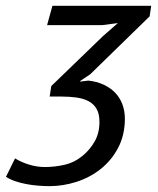

<svg xmlns="http://www.w3.org/2000/svg" viewBox="-74 -450 538 652"><path d="M78.1 117.2Q111.8 117.2 145.3 109.6Q178.7 102.1 206.5 79.1Q231.9 58.1 247.8 29.8Q263.7 1.5 263.7 -36.1Q263.7 -64 253.7 -80.8Q243.7 -97.7 226.1 -106.7Q208.5 -115.7 185.1 -118.9Q161.6 -122.1 135.3 -122.1H94.7L100.1 -157.7L275.4 -327.1L326.2 -371.6L273.4 -364.7H85.9L104 -430.2H439.5L434.1 -394.5L232.4 -197.8L198.2 -174.8V-172.9L226.1 -176.3Q253.9 -173.3 276.6 -163.1Q299.3 -152.8 315.7 -136.5Q332 -120.1 341.1 -97.2Q350.1 -74.2 350.1 -45.9Q349.6 9.8 326.9 52.5Q304.2 95.2 267.8 124Q231.4 152.8 185.8 167.5Q140.1 182.1 94.2 182.1Q75.2 182.1 54.7 180.4Q34.2 178.7 14.9 175Q-4.4 171.4 -22.2 165.3Q-40 159.2 -53.7 150.4L-22.9 87.9Q-2.4 100.6 24.4 108.9Q51.3 117.2 78.1 117.2Z"/></svg>

Font: PT Astra Sans
Style: Italic
Weight: 400
Italic angle: -16°
Designer: A.Korolkova, I. Chaeva
Foundry: ParaType Ltd
Version: Version 1.001; ttfautohint (v1.6)